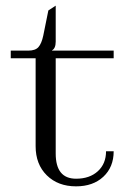

<svg xmlns="http://www.w3.org/2000/svg" viewBox="-20 -641 448 679"><path d="M177 -435V-98Q177 -9 249 -9Q297 -9 326 -35.5Q355 -62 355 -106H382Q382 -50 345.5 -16Q309 18 249 18Q185 18 145.5 -21Q106 -60 106 -124V-435H18V-462H80Q105 -462 116 -474.5Q127 -487 133 -515L151 -604L177 -621V-494Q177 -470 164 -463V-462H382V-435Z"/></svg>

Font: Foglihten068fMac
Style: Regular
Weight: 500
Designer: gluk (gluksza@wp.pl)
Foundry: gluk (gluksza@wp.pl)
Version: Version 0.68